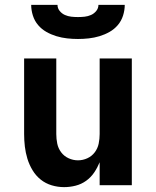

<svg xmlns="http://www.w3.org/2000/svg" viewBox="-20 -760 640 788"><path d="M243 8Q217 8 192 0.5Q167 -7 147 -23Q127 -39 113.5 -61.5Q100 -84 92.5 -108.5Q85 -133 82 -158.5Q79 -184 79 -210V-520H211V-210Q211 -190 215 -170.5Q219 -151 231 -135Q243 -119 261.5 -110.5Q280 -102 300 -102Q320 -102 338.5 -110.5Q357 -119 369 -135Q381 -151 385 -170.5Q389 -190 389 -210V-520H521V0H389V-94Q380 -72 366.5 -52Q353 -32 333.5 -18Q314 -4 290.5 2Q267 8 243 8ZM300 -600Q278 -600 255.5 -602.5Q233 -605 211.5 -611.5Q190 -618 170.5 -629Q151 -640 136.5 -657Q122 -674 115 -696Q108 -718 108 -740H216Q216 -726 225 -715Q234 -704 246.5 -698.5Q259 -693 272.5 -691.5Q286 -690 300 -690Q314 -690 327.5 -691.5Q341 -693 353.5 -698.5Q366 -704 375 -715Q384 -726 384 -740H492Q492 -718 485 -696Q478 -674 463.5 -657Q449 -640 429.5 -629Q410 -618 388.5 -611.5Q367 -605 344.5 -602.5Q322 -600 300 -600Z"/></svg>

Font: Iosevka Extrabold Extended
Style: Regular
Weight: 800
Width: 7
Monospace: yes
Designer: Belleve Invis
Foundry: Belleve Invis
Version: Version 32.5.0; ttfautohint (v1.8.4)